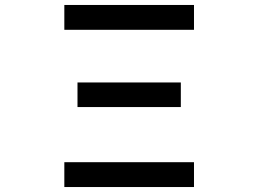

<svg xmlns="http://www.w3.org/2000/svg" viewBox="-20 -753 1040 773"><path d="M761 -633H239V-733H761ZM708 -322H292V-421H708ZM761 0H239V-100H761Z"/></svg>

Font: IBM Plex Sans JP Medium
Style: Regular
Weight: 500
Designer: Mike Abbink; Paul van der Laan; Pieter van Rosmalen; Wujin Sim; Yejin Wi; Jinhee Kim; Boomi Park; Yona Kim; Kichan Ma
Foundry: Sandoll Inc.
Version: Version 1.001